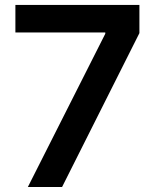

<svg xmlns="http://www.w3.org/2000/svg" viewBox="-20 -747 627 767"><path d="M400.6 -612.2V-617.2H41.5V-727.3H536.9V-614.7L228 0H91.3Z"/></svg>

Font: Interop SemBd
Style: Regular
Weight: 600
Designer: Rasmus Andersson, Google, Jang Haemin
Foundry: jhaemin
Version: Version 1.008